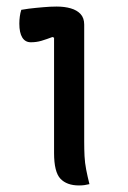

<svg xmlns="http://www.w3.org/2000/svg" viewBox="-20 -562 390 586"><path d="M145 -95Q145 -125 145 -160Q145 -195 145 -232Q145 -269 145 -306Q145 -343 145 -379Q145 -415 145 -447L140 -449Q132 -446 123.5 -443Q115 -440 106.5 -437.5Q98 -435 90 -434Q82 -433 74 -433Q57 -433 48 -447.5Q39 -462 39 -490Q39 -501 40.5 -512Q42 -523 45 -532Q56 -534 67.5 -535.5Q79 -537 90 -538Q101 -539 112 -540Q123 -541 133 -541.5Q143 -542 153 -542Q177 -542 196 -536.5Q215 -531 226 -519Q237 -507 237 -487Q237 -445 237 -399.5Q237 -354 237 -307.5Q237 -261 237 -216Q237 -171 237 -130Q237 -106 238 -85.5Q239 -65 243 -44.5Q247 -24 253 0Q245 2 237.5 3Q230 4 221 4Q184 4 164.5 -16.5Q145 -37 145 -95Z"/></svg>

Font: Recursive Casual
Style: Regular
Weight: 400
Version: Version 1.047